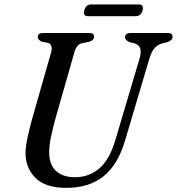

<svg xmlns="http://www.w3.org/2000/svg" viewBox="-20 -852 814 884"><path d="M512 -210 622 -580.5Q631 -611 625.8 -628.5Q620.5 -646 599 -652.5L577.5 -657.5Q555.5 -667 555.5 -680Q556 -700 582 -700H753.5Q774.5 -700 774.5 -683Q774.5 -666 749.5 -657.5L726 -652Q704 -645 690.2 -628.8Q676.5 -612.5 666.5 -578L556 -205.5Q523 -93.5 456.5 -40.2Q390 13 284.5 13Q188 13 142.2 -34Q96.5 -81 97.5 -150.5Q98 -180 108 -224.5Q118 -269 129 -308.5L215.5 -611.5Q220 -627 216.5 -638.8Q213 -650.5 202 -654.5L172.5 -660Q154 -668.5 154 -682Q154.5 -700 178 -700H391.5Q413.5 -700 413 -683.5Q413 -666 390 -659.5L355.5 -652.5Q332 -646 322.5 -611.5L236 -308.5Q221.5 -255.5 214 -218.2Q206.5 -181 206.5 -153.5Q205.5 -95.5 237 -65.8Q268.5 -36 325.5 -36Q390 -36 437.5 -76.8Q485 -117.5 512 -210ZM368 -804Q375.5 -831.5 399.5 -831.5H619.5Q643.5 -831.5 636.5 -804.5Q629 -777.5 605 -777.5H385Q361 -777.5 368 -804Z"/></svg>

Font: Fraunces 72pt Soft
Style: Italic
Weight: 400
Italic angle: -16°
Version: Version 1.000;[b76b70a41]